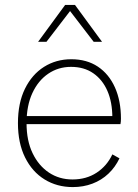

<svg xmlns="http://www.w3.org/2000/svg" viewBox="-20 -751 563 781"><path d="M276 10Q212 10 161.5 -21Q111 -52 82 -110.5Q53 -169 53 -250Q53 -332 81.5 -390Q110 -448 159 -479Q208 -510 270 -510Q333 -510 378 -480Q423 -450 447.5 -395.5Q472 -341 472 -268Q472 -262 471.5 -256.5Q471 -251 470 -246H75V-279H455L437 -272Q437 -335 417 -381Q397 -427 359.5 -453Q322 -479 269 -479Q217 -479 176 -451Q135 -423 111.5 -372Q88 -321 88 -250Q88 -179 112.5 -128Q137 -77 179 -49Q221 -21 275 -21Q331 -21 373 -48.5Q415 -76 437 -123L466 -107Q449 -71 421 -44.5Q393 -18 356 -4Q319 10 276 10ZM395 -581H361L265 -706L169 -581H135L245 -731H285Z"/></svg>

Font: Kantumruy Pro ExtraLight
Style: Regular
Weight: 250
Version: Version 1.002